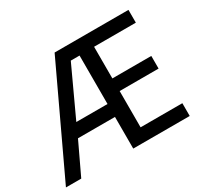

<svg xmlns="http://www.w3.org/2000/svg" viewBox="-147 -917 1185 1119"><g transform="rotate(-30 445.5 -357.0)"><path d="M832 0H452V-213H203L102 0H-1L335 -714H832V-628H551V-415H813V-330H551V-86H832ZM242 -300H452V-626H393Z"/></g></svg>

Font: Noto Sans Kayah Li Medium
Style: Regular
Weight: 500
Designer: Monotype Design Team, Sérgio Martins
Foundry: Monotype Imaging Inc.
Version: Version 2.002; ttfautohint (v1.8.4.7-5d5b)